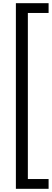

<svg xmlns="http://www.w3.org/2000/svg" viewBox="-20 -849 323 1198"><path d="M79.1 -829.1H283.2V-768.1H153.8V268.1H283.2V329.1H79.1Z"/></svg>

Font: Oakes Grotesk
Style: Italic
Weight: 400
Italic angle: -8°
Designer: Samuel Oakes
Foundry: Samuel Oakes
Version: Version 1.000;PS 001.000;hotconv 1.0.88;makeotf.lib2.5.64775